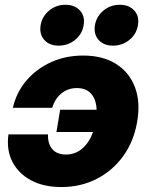

<svg xmlns="http://www.w3.org/2000/svg" viewBox="-20 -755 607 787"><path d="M231.4 11.7Q158.7 11.7 106.9 -16.1Q55.2 -43.9 30.5 -92.5Q5.9 -141.1 14.6 -204.1H176.8Q175.3 -166.5 194.1 -144Q212.9 -121.6 250.5 -121.6Q288.6 -121.6 317.1 -146Q345.7 -170.4 361.3 -213.9H211.4L226.6 -305.2H376Q374.5 -347.2 353.8 -370.6Q333 -394 295.4 -394Q258.3 -394 231.4 -371.8Q204.6 -349.6 194.3 -313H32.7Q46.9 -376 87.9 -424.3Q128.9 -472.7 189 -500Q249 -527.3 320.8 -527.3Q400.9 -527.3 455.1 -493.4Q509.3 -459.5 532.7 -398.7Q556.2 -337.9 542.5 -257.8Q529.3 -177.2 486.1 -116.7Q442.9 -56.2 377.2 -22.2Q311.5 11.7 231.4 11.7ZM443.4 -567.9Q404.8 -567.9 384 -591.6Q363.3 -615.2 369.1 -651.9Q375.5 -688 404.1 -711.7Q432.6 -735.4 471.2 -735.4Q509.3 -735.4 530.5 -711.7Q551.8 -688 545.4 -651.9Q539.6 -615.2 510.5 -591.6Q481.4 -567.9 443.4 -567.9ZM220.2 -567.9Q182.1 -567.9 161.4 -591.6Q140.6 -615.2 146.5 -651.9Q152.8 -688 181.4 -711.7Q210 -735.4 248 -735.4Q286.6 -735.4 307.9 -711.7Q329.1 -688 322.8 -651.9Q316.9 -615.2 287.8 -591.6Q258.8 -567.9 220.2 -567.9Z"/></svg>

Font: Inter Display ExtraBold
Style: Italic
Weight: 800
Italic angle: -9.39999°
Designer: Rasmus Andersson
Foundry: rsms
Version: Version 4.000;git-a52131595